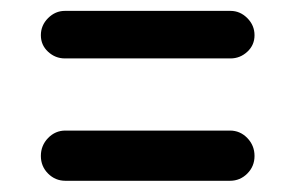

<svg xmlns="http://www.w3.org/2000/svg" viewBox="-20 -475 540 351"><path d="M98.6 -368.2Q81.1 -368.2 67.9 -380.4Q54.7 -392.6 54.7 -410.6Q54.7 -428.7 67.9 -441.9Q81.1 -455.1 98.6 -455.1H401.4Q418.9 -455.1 432.1 -441.9Q445.3 -428.7 445.3 -410.6Q445.3 -392.6 432.1 -380.4Q418.9 -368.2 401.4 -368.2ZM99.6 -144.5Q81.1 -144.5 67.9 -157.7Q54.7 -170.9 54.7 -189.9Q54.7 -209 67.9 -222.7Q81.1 -236.3 99.6 -236.3H400.4Q418.9 -236.3 432.1 -222.7Q445.3 -209 445.3 -189.9Q445.3 -170.9 432.1 -157.7Q418.9 -144.5 400.4 -144.5Z"/></svg>

Font: Rounded-X Mgen+ 1m medium
Style: Regular
Weight: 500
Designer: [Source Han Sans]
Ryoko NISHIZUKA  (kana & ideographs); Paul D. Hunt (Latin, Greek & Cyrillic); Wenlong ZHANG  (bopomofo
Version: Version 1.059.20150602